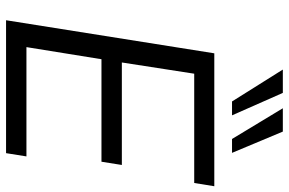

<svg xmlns="http://www.w3.org/2000/svg" viewBox="-184 -794 977 650"><g transform="rotate(90 305.0 -468.5)"><path d="M48 0 160 -705H610L599 -637H229L191 -392H538L527 -323H180L139 -69H509L498 0ZM450 -765 346 -937H425L497 -765ZM323 -765 215 -937H294L370 -765Z"/></g></svg>

Font: Mulish
Style: Italic
Weight: 400
Italic angle: -9°
Designer: Vernon Adams
Foundry: Vernon Adams
Version: Version 3.603; ttfautohint (v1.8.3)